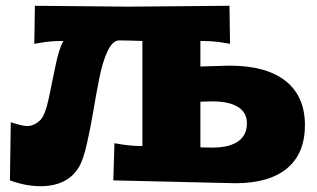

<svg xmlns="http://www.w3.org/2000/svg" viewBox="-20 -621 1090 661"><path d="M14.2 0 17.1 -200.2Q57.6 -187 73.2 -187Q98.1 -187 120.1 -209Q135.7 -226.1 147.2 -279.3Q158.7 -332.5 170.7 -392.6Q182.6 -452.6 198.2 -480Q151.9 -480 122.1 -474.1L98.1 -470.2L100.1 -601.1L419.9 -598.1L770 -601.1L772 -470.2L748 -474.1Q716.8 -480 669.9 -480V-392.1L770 -395Q896.5 -395 963.1 -342.3Q1029.8 -289.6 1029.8 -189.9Q1029.8 -92.8 968.3 -41.5Q906.7 9.8 790 9.8L370.1 0L374 -127.9L397.9 -124Q434.1 -118.2 470.2 -118.2V-480Q412.1 -481.9 390.1 -481.9Q368.2 -481.9 350.8 -445.8Q333.5 -409.7 322.3 -353.5Q311 -297.4 301.3 -238.8Q291.5 -180.2 279.1 -125.7Q266.6 -71.3 252.9 -47.9Q213.9 20 119.1 20Q68.8 20 14.2 0ZM669.9 -113.8 710 -112.8Q768.6 -112.8 799.3 -134Q830.1 -155.3 830.1 -196.8Q830.1 -233.4 799.3 -252.7Q768.6 -272 710 -272L669.9 -271Z"/></svg>

Font: Zantroke
Style: Regular
Weight: 500
Foundry: gluk
Version: Version 0.36